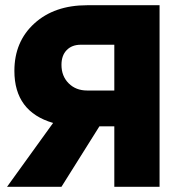

<svg xmlns="http://www.w3.org/2000/svg" viewBox="-20 -714 701 734"><path d="M7 0 183 -244Q35 -287 35 -443Q35 -555 111.5 -624.5Q188 -694 313 -694H590V0H417V-231H360L215 0ZM313 -368H417V-543H289Q255 -543 235 -522.5Q215 -502 215 -466Q215 -423 242.5 -395.5Q270 -368 313 -368Z"/></svg>

Font: Cantarell Extra Bold
Style: Regular
Weight: 800
Designer: Dave Crossland, Nikolaus Waxweiler, Florian Fecher, Jacques Le Bailly, Eben Sorkin, Alexei Vanyashin, Alexios Zavras, Em
Version: Version 0.303